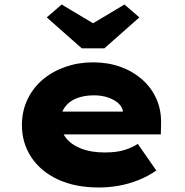

<svg xmlns="http://www.w3.org/2000/svg" viewBox="-20 -820 819 850"><path d="M417 10Q313 10 236.5 -25.5Q160 -61 118.5 -124Q77 -187 77 -266Q77 -328 101.5 -379.5Q126 -431 169 -467.5Q212 -504 269.5 -524Q327 -544 392 -544Q458 -544 513.5 -524Q569 -504 610 -467.5Q651 -431 673 -381Q695 -331 693 -270L692 -225H194L171 -326H543L525 -301V-320Q524 -344 506 -361Q488 -378 459.5 -388Q431 -398 396 -398Q353 -398 319.5 -385Q286 -372 267 -345.5Q248 -319 248 -281Q248 -242 270.5 -211.5Q293 -181 337.5 -163Q382 -145 443 -145Q498 -145 533 -156.5Q568 -168 590 -183L672 -65Q634 -39 592.5 -22.5Q551 -6 507 2Q463 10 417 10ZM342 -606 187 -743 253 -800 407 -708H377L531 -800L597 -743L442 -606Z"/></svg>

Font: Lexend Giga ExtraBold
Style: Regular
Weight: 800
Designer: Bonnie Shaver-Troup, Thomas Jockin
Foundry: Lexend
Version: Version 1.007